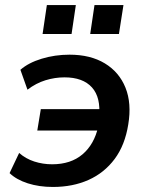

<svg xmlns="http://www.w3.org/2000/svg" viewBox="-20 -732 579 762"><path d="M190 10Q135 10 90 -4.5Q45 -19 18 -45L56 -125Q82 -102 116 -91Q150 -80 187 -80Q261 -80 307.5 -119.5Q354 -159 370 -230L382 -214H128L142 -299H397L373 -267Q381 -345 345 -385Q309 -425 236 -425Q198 -425 160.5 -413.5Q123 -402 89 -376L61 -455Q93 -483 145.5 -499Q198 -515 256 -515Q339 -515 396 -480.5Q453 -446 478 -384Q503 -322 489 -238Q476 -156 435 -101Q394 -46 331.5 -18Q269 10 190 10ZM338 -597 355 -712H470L452 -597ZM149 -597 166 -712H281L264 -597Z"/></svg>

Font: Mulish ExtraLight
Style: Italic
Weight: 200
Italic angle: -9°
Designer: Vernon Adams
Foundry: Vernon Adams
Version: Version 3.603